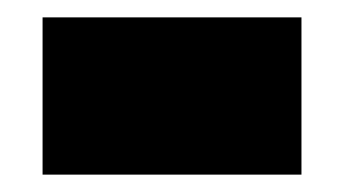

<svg xmlns="http://www.w3.org/2000/svg" viewBox="-20 -362 396 221"><path d="M29 -161V-342H327V-161Z"/></svg>

Font: Titillium Web Black
Style: Regular
Weight: 900
Version: Version 1.002;PS 35.000;hotconv 1.0.70;makeotf.lib2.5.55311